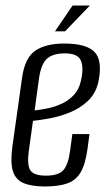

<svg xmlns="http://www.w3.org/2000/svg" viewBox="-20 -658 388 688"><path d="M140.6 10.2Q93.3 10.2 64.7 -1.8Q36.1 -13.7 26.3 -44.6Q16.5 -75.5 24.4 -133.1L59.4 -381.5Q69.7 -452 107.3 -477Q145 -502 210 -502Q289.5 -502 318.6 -472Q347.7 -442 333.2 -367.9Q324.3 -323.9 295.5 -296.8Q266.8 -269.7 229.3 -254.8Q191.9 -239.8 156.1 -233.5Q120.4 -227.1 98.2 -225L83.5 -119.1Q76.2 -68.5 88.3 -48.5Q100.3 -28.6 144.5 -28.6Q188.8 -28.6 206.6 -47.8Q224.3 -67.1 231.2 -117.7L239.3 -177.6H300.7L293.7 -125.6Q286.5 -71.2 269.8 -41.9Q253.1 -12.6 222.2 -1.2Q191.2 10.2 140.6 10.2ZM104.1 -262.3Q123.8 -264.4 149.5 -269.5Q175.2 -274.5 200.4 -286Q225.5 -297.5 244.5 -317.5Q263.5 -337.6 270 -369Q280.6 -413.8 270.2 -440.2Q259.8 -466.7 212.7 -466.7Q169 -466.7 147.9 -447.2Q126.8 -427.6 119.6 -375.8ZM177 -545.7 240.1 -638.2H302L213 -545.7Z"/></svg>

Font: Alumni Sans SC Thin
Style: Italic
Weight: 100
Italic angle: -8°
Designer: Robert E. Leuschke
Foundry: Robert E. Leuschke
Version: Version 1.016